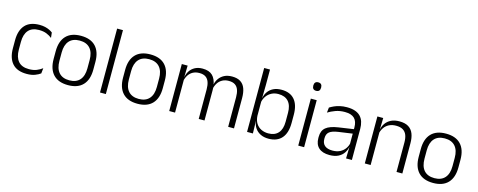

<svg xmlns="http://www.w3.org/2000/svg" viewBox="-32 -1288 4785 1924"><g transform="rotate(15 2361.0 -326.0)"><path d="M249.5 10.5Q149.5 10.5 100 -45Q50.5 -100.5 50.5 -203V-285Q50.5 -387.5 100 -442.8Q149.5 -498 249.5 -498Q282 -498 307.8 -491.8Q333.5 -485.5 353.5 -475.8Q373.5 -466 386.5 -455.5L392.5 -401Q369 -420 336.2 -433.5Q303.5 -447 257.5 -447Q184.5 -447 148 -405Q111.5 -363 111.5 -284V-204.5Q111.5 -126 148 -83.8Q184.5 -41.5 258 -41.5Q305 -41.5 338.5 -55.2Q372 -69 396.5 -88L390.5 -32.5Q369.5 -16.5 334.5 -3Q299.5 10.5 249.5 10.5Z M678.5 12Q577.5 12 525 -43.8Q472.5 -99.5 472.5 -204.5V-284Q472.5 -388.5 525 -444Q577.5 -499.5 678.5 -499.5Q779.5 -499.5 832 -444Q884.5 -388.5 884.5 -284V-204.5Q884.5 -99.5 832 -43.8Q779.5 12 678.5 12ZM678.5 -38Q749.5 -38 786.8 -80Q824 -122 824 -201V-287.5Q824 -366 786.8 -408Q749.5 -450 678.5 -450Q607.5 -450 570.5 -408Q533.5 -366 533.5 -287.5V-201Q533.5 -122 570.5 -80Q607.5 -38 678.5 -38Z M1069 0H1008.5V-663H1069Z M1399 12Q1298 12 1245.5 -43.8Q1193 -99.5 1193 -204.5V-284Q1193 -388.5 1245.5 -444Q1298 -499.5 1399 -499.5Q1500 -499.5 1552.5 -444Q1605 -388.5 1605 -284V-204.5Q1605 -99.5 1552.5 -43.8Q1500 12 1399 12ZM1399 -38Q1470 -38 1507.2 -80Q1544.5 -122 1544.5 -201V-287.5Q1544.5 -366 1507.2 -408Q1470 -450 1399 -450Q1328 -450 1291 -408Q1254 -366 1254 -287.5V-201Q1254 -122 1291 -80Q1328 -38 1399 -38Z M2398.5 0H2338V-307Q2338 -350.5 2327.2 -381.8Q2316.5 -413 2292 -429.8Q2267.5 -446.5 2226 -446.5Q2188 -446.5 2159.2 -430.8Q2130.5 -415 2113 -387.5Q2095.5 -360 2089 -325.5L2077.5 -371H2086Q2092.5 -404.5 2112.2 -433.2Q2132 -462 2165.5 -479.8Q2199 -497.5 2247 -497.5Q2301.5 -497.5 2335 -475.8Q2368.5 -454 2383.5 -412.8Q2398.5 -371.5 2398.5 -313.5ZM1787 0H1726.5V-487.5H1787L1784 -366.5L1787 -363.5ZM2092.5 0H2032.5V-307Q2032.5 -350 2021.8 -381.5Q2011 -413 1986.5 -429.8Q1962 -446.5 1921 -446.5Q1882 -446.5 1853.2 -430.5Q1824.5 -414.5 1807.2 -386.5Q1790 -358.5 1783.5 -322.5L1770 -367.5H1784.5Q1791 -403.5 1810 -432.8Q1829 -462 1862 -479.8Q1895 -497.5 1941.5 -497.5Q2009 -497.5 2044.2 -463Q2079.5 -428.5 2089 -360.5Q2091 -350 2091.8 -338.8Q2092.5 -327.5 2092.5 -316Z M2757.5 10.5Q2711 10.5 2675.8 -6.5Q2640.5 -23.5 2619 -54.2Q2597.5 -85 2592.5 -126.5H2572.5L2592.5 -183Q2595 -136 2615.2 -104.2Q2635.5 -72.5 2668.5 -56.5Q2701.5 -40.5 2742 -40.5Q2809 -40.5 2845 -80.8Q2881 -121 2881 -198.5V-290.5Q2881 -367.5 2845 -407.8Q2809 -448 2740.5 -448Q2701 -448 2669.8 -431.8Q2638.5 -415.5 2618.2 -387.2Q2598 -359 2591 -322L2575 -366.5H2592.5Q2599.5 -403 2619.8 -432.5Q2640 -462 2675.2 -479.8Q2710.5 -497.5 2760.5 -497.5Q2849 -497.5 2895.5 -443.5Q2942 -389.5 2942 -286.5V-202Q2942 -98.5 2894.8 -44Q2847.5 10.5 2757.5 10.5ZM2594.5 0H2534V-663H2594.5V-500.5L2592 -361L2592.5 -347.5V-142L2591.5 -122Z M3126 0H3065V-487.5H3126ZM3095.5 -576.5Q3075.5 -576.5 3065.2 -587.5Q3055 -598.5 3055 -619V-622.5Q3055 -642.5 3065.2 -653.5Q3075.5 -664.5 3095.5 -664.5Q3116 -664.5 3126 -653.5Q3136 -642.5 3136 -622.5V-619Q3136 -598.5 3126 -587.5Q3116 -576.5 3095.5 -576.5Z M3621.5 0H3561L3564 -121.5L3561.5 -131V-288.5V-321Q3561.5 -384 3529.8 -415.2Q3498 -446.5 3430 -446.5Q3377 -446.5 3333.5 -430.5Q3290 -414.5 3257 -394L3263 -447.5Q3281 -459 3306.5 -470.8Q3332 -482.5 3365.2 -490.2Q3398.5 -498 3438.5 -498Q3487.5 -498 3522.2 -486Q3557 -474 3579 -451Q3601 -428 3611.2 -395.5Q3621.5 -363 3621.5 -322.5ZM3390 10.5Q3317.5 10.5 3278.8 -24.5Q3240 -59.5 3240 -125V-138Q3240 -202.5 3279.8 -235.2Q3319.5 -268 3408.5 -281L3571.5 -305L3574.5 -259L3416 -236.5Q3354 -227.5 3327 -205.8Q3300 -184 3300 -141.5V-132.5Q3300 -87.5 3327.5 -64Q3355 -40.5 3408 -40.5Q3453.5 -40.5 3485.8 -57Q3518 -73.5 3537.8 -101.2Q3557.5 -129 3564 -163.5L3576 -120.5H3563.5Q3557.5 -86 3537.2 -56Q3517 -26 3480.8 -7.8Q3444.5 10.5 3390 10.5Z M4145 0H4084.5V-306Q4084.5 -349.5 4072.8 -381Q4061 -412.5 4034 -429.5Q4007 -446.5 3961.5 -446.5Q3919.5 -446.5 3888.5 -430.5Q3857.5 -414.5 3838.5 -386.5Q3819.5 -358.5 3812.5 -322.5L3800 -367.5H3813.5Q3820 -403.5 3840.8 -432.8Q3861.5 -462 3896.8 -479.8Q3932 -497.5 3982.5 -497.5Q4041.5 -497.5 4077 -475.5Q4112.5 -453.5 4128.8 -412.2Q4145 -371 4145 -312ZM3816 0H3755.5V-487.5H3816L3813 -367L3816 -364Z M4466 12Q4365 12 4312.5 -43.8Q4260 -99.5 4260 -204.5V-284Q4260 -388.5 4312.5 -444Q4365 -499.5 4466 -499.5Q4567 -499.5 4619.5 -444Q4672 -388.5 4672 -284V-204.5Q4672 -99.5 4619.5 -43.8Q4567 12 4466 12ZM4466 -38Q4537 -38 4574.2 -80Q4611.5 -122 4611.5 -201V-287.5Q4611.5 -366 4574.2 -408Q4537 -450 4466 -450Q4395 -450 4358 -408Q4321 -366 4321 -287.5V-201Q4321 -122 4358 -80Q4395 -38 4466 -38Z"/></g></svg>

Font: Anek Malayalam Medium Light
Style: Regular
Weight: 300
Version: Version 1.003